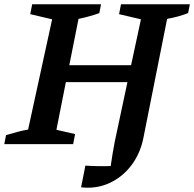

<svg xmlns="http://www.w3.org/2000/svg" viewBox="-42 -672 905 895"><path d="M-22 0 -14 -42Q13 -50 38.5 -57Q64 -64 89 -68L201 -582L99 -606L108 -652H429L421 -611Q399 -603 374 -596Q349 -589 324 -584L281 -368H569L615 -582L513 -606L522 -652H843L835 -611Q792 -594 737 -584L626 -27Q612 41 574.5 93Q537 145 483 174Q429 203 367 203Q360 203 352 202.5Q344 202 336 201L356 100Q414 104 474 102Q478 73 483 43.5Q488 14 493 -12L552 -289H265L221 -67L308 -47L299 0Z"/></svg>

Font: Piazzolla SC SemiBold
Style: Italic
Weight: 600
Italic angle: -11.3°
Designer: Juan Pablo del Peral
Foundry: Huerta Tipografica
Version: Version 1.330